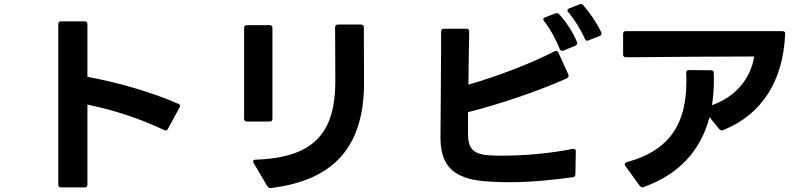

<svg xmlns="http://www.w3.org/2000/svg" viewBox="-20 -895 4040 962"><path d="M418 30V-371C549 -344 685 -300 803 -243C811 -239 817 -241 821 -249L880 -357C881 -359 882 -362 882 -364C882 -369 879 -373 873 -375C740 -433 572 -482 418 -510V-774C418 -784 413 -788 404 -788H286C277 -788 272 -784 272 -774V30C272 40 277 44 286 44H404C413 44 418 40 418 30Z M1345 -300V-755C1345 -764 1340 -769 1331 -769H1217C1208 -769 1203 -764 1203 -755V-300C1203 -291 1208 -286 1217 -286H1331C1340 -286 1345 -291 1345 -300ZM1248 -86C1248 -83 1249 -81 1251 -78L1320 39C1324 45 1329 47 1335 47H1338C1666 7 1804 -173 1804 -481L1803 -758C1803 -767 1798 -772 1789 -772H1673C1664 -772 1659 -767 1659 -758C1659 -684 1660 -607 1660 -533V-479C1658 -241 1563 -104 1260 -95C1252 -95 1248 -91 1248 -86Z M2929 -693 2985 -715C2991 -718 2994 -722 2994 -727C2994 -729 2994 -731 2992 -734C2970 -781 2933 -834 2902 -869C2898 -873 2895 -875 2890 -875C2888 -875 2886 -874 2883 -873L2832 -853C2826 -851 2823 -847 2823 -843C2823 -840 2824 -837 2827 -834C2860 -796 2892 -743 2911 -700C2913 -694 2917 -691 2922 -691C2924 -691 2926 -692 2929 -693ZM2187 -208C2187 -88 2229 -5 2397 12C2441 16 2486 18 2531 18C2639 18 2748 7 2850 -7C2858 -8 2863 -13 2863 -22L2865 -136C2866 -145 2861 -149 2854 -149H2850C2736 -126 2603 -115 2499 -115C2474 -115 2451 -115 2430 -117C2351 -122 2325 -152 2325 -222V-333C2468 -369 2665 -433 2817 -501C2825 -505 2829 -510 2829 -515C2829 -517 2829 -519 2828 -521L2778 -631C2775 -637 2771 -640 2767 -640C2764 -640 2762 -639 2759 -638C2636 -575 2473 -513 2327 -471C2328 -557 2329 -651 2331 -737C2331 -746 2326 -751 2317 -751H2204C2195 -751 2190 -746 2190 -737V-654C2190 -495 2187 -302 2187 -208ZM2702 -798C2702 -795 2704 -792 2706 -789C2740 -747 2767 -693 2785 -649C2788 -643 2792 -640 2797 -640C2799 -640 2801 -641 2804 -642L2863 -666C2869 -669 2872 -673 2872 -678C2872 -680 2872 -682 2871 -684C2852 -731 2819 -783 2782 -823C2779 -827 2775 -829 2770 -829C2768 -829 2766 -829 2763 -828L2711 -808C2705 -806 2702 -802 2702 -798Z M3900 -739H3116C3107 -739 3102 -734 3102 -725V-622C3102 -613 3107 -608 3116 -608C3348 -610 3586 -612 3759 -612C3741 -502 3667 -410 3547 -368C3554 -409 3557 -451 3557 -496C3557 -507 3557 -518 3556 -530C3556 -539 3551 -543 3542 -543L3432 -544C3423 -544 3418 -539 3418 -531C3419 -515 3419 -501 3419 -487C3419 -289 3347 -144 3122 -83C3114 -81 3110 -77 3110 -72C3110 -69 3111 -67 3113 -64L3186 37C3190 41 3194 44 3199 44C3201 44 3203 43 3205 42C3386 -22 3492 -145 3535 -308L3584 -248C3587 -244 3591 -242 3596 -242C3598 -242 3600 -242 3603 -243C3797 -321 3904 -488 3914 -725C3915 -734 3910 -739 3900 -739Z"/></svg>

Font: LINE Seed JP App_OTF Bold
Style: Regular
Weight: 700
Designer: LINE & Fontrix & Fontworks
Version: Version 1.009